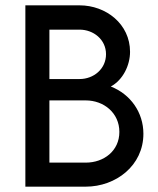

<svg xmlns="http://www.w3.org/2000/svg" viewBox="-20 -699 592 719"><path d="M427 -205C427 -134 369 -90 301 -90H165V-323H301C369 -323 427 -276 427 -205ZM377 -496C377 -441 331 -403 278 -403H165V-588H278C330 -588 377 -551 377 -496ZM301 0C414 0 517 -79 517 -198C517 -278 469 -346 395 -375C441 -400 467 -455 467 -505C467 -609 377 -679 278 -679H75V0Z"/></svg>

Font: Glacial Indifference
Style: Medium
Weight: 500
Version: Version 1.001